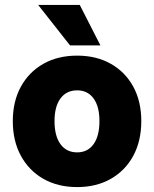

<svg xmlns="http://www.w3.org/2000/svg" viewBox="-20 -744 626 780"><path d="M135 -724H304L388 -559.5H264.5ZM32 -252Q32 -332 64.8 -391.8Q97.5 -451.5 156.2 -484.8Q215 -518 293.5 -518Q371.5 -518 430.2 -484.8Q489 -451.5 521.5 -391.8Q554 -332 554 -252Q554 -171.5 521.5 -111.2Q489 -51 430.2 -17.5Q371.5 16 293.5 16Q215 16 156.2 -17.5Q97.5 -51 64.8 -111.2Q32 -171.5 32 -252ZM384 -252Q384 -311.5 360 -344.2Q336 -377 293.5 -377Q250 -377 225.8 -344.2Q201.5 -311.5 201.5 -252Q201.5 -191.5 225.8 -158.2Q250 -125 293.5 -125Q336 -125 360 -158.2Q384 -191.5 384 -252Z"/></svg>

Font: Overused Grotesk ExtraBold
Style: Regular
Weight: 800
Version: Version 0.004